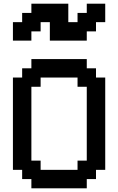

<svg xmlns="http://www.w3.org/2000/svg" viewBox="-20 -1020 640 1040"><path d="M450 0V-50H500V-100H550V-600H500V-650H450V-700H150V-650H100V-600H50V-100H100V-50H150V0ZM200 -100V-150H150V-550H200V-600H400V-550H450V-150H400V-100ZM50 -800H150V-850H200V-900H250V-800H450V-850H500V-900H550V-1000H450V-950H400V-900H350V-1000H150V-950H100V-900H50Z"/></svg>

Font: Matrix Sans Video
Style: Regular
Weight: 400
Designer: Brad Neil
Version: Version 1.100